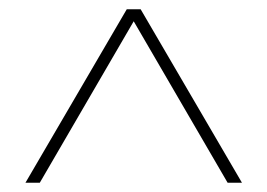

<svg xmlns="http://www.w3.org/2000/svg" viewBox="-20 -750 578 415"><path d="M472 -355 269 -704 66 -355H35L254 -730H284L503 -355Z"/></svg>

Font: Work Sans ExtraLight
Style: Regular
Weight: 280
Designer: Wei Huang
Foundry: Wei Huang
Version: Version 1.500